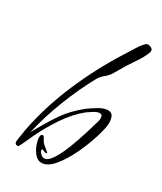

<svg xmlns="http://www.w3.org/2000/svg" viewBox="-125 -517 467 552"><g transform="rotate(30 109.0 -241.0)"><path d="M105 -17Q93 -17 83.5 -27.5Q74 -38 68.5 -52.5Q63 -67 63 -78Q63 -81 64 -84.5Q65 -88 69 -88Q72 -88 73.5 -86Q75 -84 76 -82Q81 -71 88.5 -65Q96 -59 105 -51Q106 -50 106 -49Q106 -49 104.5 -48.5Q103 -48 102 -48Q98 -48 94.5 -50Q91 -52 89 -52Q87 -52 87 -49Q87 -44 93.5 -38Q100 -32 105 -32Q118 -32 131 -52.5Q144 -73 155 -102Q166 -131 174 -157Q182 -183 185 -194Q187 -199 188 -204Q189 -209 189 -214Q189 -225 180 -225Q172 -225 161.5 -218.5Q151 -212 144 -207Q113 -182 88.5 -145.5Q64 -109 47 -73Q42 -62 37 -51Q32 -40 27 -30Q25 -25 21 -25Q12 -25 12 -35Q12 -38 13.5 -46.5Q15 -55 16.5 -64Q18 -73 18 -75Q35 -162 71 -246Q107 -330 154 -404Q162 -416 172.5 -433.5Q183 -451 193 -461Q196 -465 202 -465Q207 -465 212.5 -462Q218 -459 218 -453Q218 -448 216 -445Q209 -428 198.5 -412.5Q188 -397 177 -380Q171 -370 165.5 -360.5Q160 -351 154 -341Q147 -331 137 -323Q127 -315 121 -304Q93 -253 70 -194Q47 -135 34 -77Q55 -117 79 -152.5Q103 -188 139 -216Q150 -224 166.5 -234Q183 -244 196 -244Q209 -244 213 -234.5Q217 -225 217 -214Q217 -198 207 -165.5Q197 -133 181 -99Q165 -65 145 -41Q125 -17 105 -17Z"/></g></svg>

Font: Sassy Frass
Style: Regular
Weight: 400
Designer: Robert E. Leuschke
Foundry: Robert E. Leuschke
Version: Version 1.010; ttfautohint (v1.8.3)